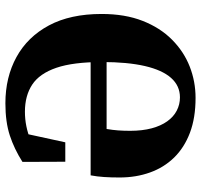

<svg xmlns="http://www.w3.org/2000/svg" viewBox="-36 -680 734 701"><g transform="rotate(-90 330.5 -329.0)"><path d="M324.2 18.5Q251.3 18.5 196.9 -2Q142.6 -22.6 106.3 -59.7Q70 -96.9 51.8 -147.8Q33.5 -198.8 33.5 -258.9Q33.5 -290.4 35.2 -315.5Q36.8 -340.7 41.3 -364.6H537.1L537.4 -306.3H210.6Q206.9 -284.4 205.4 -264.2Q203.9 -244.1 203.9 -220.2Q203.9 -175.9 213 -141.9Q222.1 -107.9 238.6 -84.9Q255 -61.9 277.5 -50.2Q300 -38.5 325.9 -38.5Q368.4 -38.5 397.1 -71Q425.8 -103.4 440.4 -166.6Q455 -229.8 455 -323.3Q455 -428.2 434 -489.7Q413 -551.1 372.7 -577.8Q332.3 -604.5 273.6 -604.5Q246.5 -604.5 220.9 -599.3Q195.3 -594.2 170.7 -584Q146.1 -573.8 120.4 -558.5L200.6 -634.9L161.9 -457.1H91L90.4 -613.5Q137.8 -643.6 187 -659.7Q236.3 -675.8 304.4 -675.8Q399.5 -675.8 473.3 -635.3Q547 -594.8 588.8 -516.7Q630.5 -438.7 630.5 -324.4Q630.5 -238.9 605.3 -174.8Q580.2 -110.7 536.6 -67.4Q493 -24.1 438.4 -2.8Q383.9 18.5 324.2 18.5Z"/></g></svg>

Font: Source Serif 4 Variable
Style: Regular
Weight: 400
Designer: Frank Grießhammer
Foundry: Adobe
Version: Version 4.005;hotconv 1.1.0;makeotfexe 2.6.0